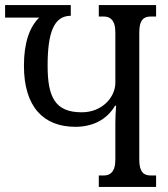

<svg xmlns="http://www.w3.org/2000/svg" viewBox="-35 -734 659 754"><path d="M512 -106V-608C512 -657 531 -669 556 -669H578V-714H353V-669H374C395 -669 418 -657 418 -608V-409C418 -353 367 -293 286 -293C181 -293 152 -353 152 -476C152 -607 177 -672 243 -672V-714H-15V-665H119C80 -627 59 -564 59 -476C59 -314 136 -236 261 -236C325 -236 383 -261 417 -319H421C419 -296 418 -274 418 -252V-106C418 -57 395 -45 374 -45H353V0H578V-45H556C531 -45 512 -57 512 -106Z"/></svg>

Font: Noto Serif Georgian ExtraCondensed
Style: Regular
Weight: 400
Width: 2
Designer: Monotype Design Team, Akaki Razmadze
Foundry: Google LLC
Version: Version 2.003